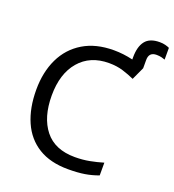

<svg xmlns="http://www.w3.org/2000/svg" viewBox="-153 -976 1002 1105"><g transform="rotate(20 348.0 -424.0)"><path d="M636 -858Q655 -858 670.5 -854Q686 -850 696 -845V-773Q689 -776 675 -779.5Q661 -783 644 -783Q597 -783 597 -735V-684L561 -606Q528 -621 489.5 -633Q451 -645 403 -645Q288 -645 222 -568Q156 -491 156 -357Q156 -224 217.5 -146.5Q279 -69 402 -69Q449 -69 491 -77Q533 -85 573 -97V-19Q533 -4 490.5 3Q448 10 389 10Q280 10 207 -35Q134 -80 97.5 -163Q61 -246 61 -358Q61 -466 100.5 -548.5Q140 -631 217 -677.5Q294 -724 404 -724Q463 -724 521 -710V-724Q521 -789 548 -823.5Q575 -858 636 -858Z"/></g></svg>

Font: Noto Sans
Style: Regular
Weight: 400
Designer: Monotype Design Team
Foundry: Monotype Imaging Inc.
Version: Version 2.007